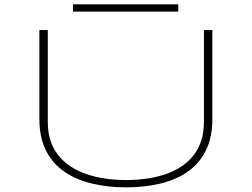

<svg xmlns="http://www.w3.org/2000/svg" viewBox="-20 -836 1140 868"><path d="M550 11Q468.5 11 397.2 -5.8Q326 -22.5 272.2 -59Q218.5 -95.5 188.2 -154.8Q158 -214 158 -299V-700H196V-286Q196 -195 241.8 -136.5Q287.5 -78 367.5 -50Q447.5 -22 550 -22Q653 -22 732.5 -50Q812 -78 857 -136.5Q902 -195 902 -286V-700H940V-299Q940 -214 910.2 -154.8Q880.5 -95.5 827.5 -59Q774.5 -22.5 703.5 -5.8Q632.5 11 550 11ZM310 -783.5V-816.5H786V-783.5Z"/></svg>

Font: Trispace Expanded Thin
Style: Regular
Weight: 100
Width: 7
Designer: Tyler Finck
Foundry: Etcetera Type Company
Version: Version 1.210; ttfautohint (v1.8.3)